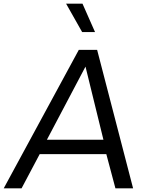

<svg xmlns="http://www.w3.org/2000/svg" viewBox="-49 -1020 817 1040"><path d="M396 -846.2 309.1 -1000H397.9L465.8 -846.2ZM526.9 -185.1H166L67.9 0H-28.8L377.9 -750H477.1L671.9 0H576.2ZM511.2 -263.2 414.1 -659.2 205.1 -263.2Z"/></svg>

Font: Oakes Grotesk
Style: Italic
Weight: 400
Designer: Samuel Oakes
Foundry: Samuel Oakes
Version: Version 1.0 | wf-rip DC20170320